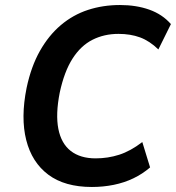

<svg xmlns="http://www.w3.org/2000/svg" viewBox="-20 -735 701 765"><path d="M346 10Q238 10 172.5 -39Q107 -88 84.5 -177Q62 -266 86 -385Q104 -470 139 -532Q174 -594 222.5 -635Q271 -676 330.5 -695.5Q390 -715 458 -715Q523 -715 575 -696.5Q627 -678 661 -639L611 -538Q576 -572 538 -586Q500 -600 452 -600Q395 -600 348.5 -576.5Q302 -553 269 -501.5Q236 -450 218 -366Q201 -280 212.5 -221.5Q224 -163 262 -133.5Q300 -104 361 -104Q410 -104 455 -118.5Q500 -133 547 -169L578 -68Q548 -42 511.5 -24.5Q475 -7 433 1.5Q391 10 346 10Z"/></svg>

Font: Nunito Sans 7pt SemiCondensed
Style: Bold Italic
Weight: 700
Width: 4
Italic angle: -9°
Designer: Vernon Adams
Foundry: Vernon Adams
Version: Version 3.101;gftools[0.9.27]